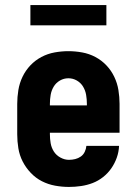

<svg xmlns="http://www.w3.org/2000/svg" viewBox="-20 -730 540 758"><path d="M252 8Q225 8 197.5 3Q170 -2 145.5 -14.5Q121 -27 101.5 -47.5Q82 -68 69.5 -92.5Q57 -117 52.5 -144.5Q48 -172 48 -200V-320Q48 -347 52.5 -374.5Q57 -402 69 -427Q81 -452 100 -472Q119 -492 143.5 -505Q168 -518 195.5 -523Q223 -528 250 -528Q277 -528 304.5 -523Q332 -518 356.5 -505Q381 -492 400 -472Q419 -452 431 -427Q443 -402 447.5 -374.5Q452 -347 452 -320V-206H177V-200Q177 -182 180 -164.5Q183 -147 192.5 -132Q202 -117 218.5 -108Q235 -99 252 -99Q265 -99 277 -102Q289 -105 299 -112Q309 -119 314.5 -130.5Q320 -142 321 -154H450Q449 -130 441 -107.5Q433 -85 419.5 -65.5Q406 -46 387 -31Q368 -16 346 -7.5Q324 1 300 4.5Q276 8 252 8ZM323 -314V-320Q323 -338 320 -355.5Q317 -373 308 -388Q299 -403 283.5 -412Q268 -421 250 -421Q232 -421 216.5 -412Q201 -403 192 -388Q183 -373 180 -355.5Q177 -338 177 -320V-314ZM100 -630V-710H400V-630Z"/></svg>

Font: Iosevka SS04 Heavy
Style: Regular
Weight: 900
Monospace: yes
Designer: Belleve Invis
Foundry: Belleve Invis
Version: Version 19.0.0; ttfautohint (v1.8.4)